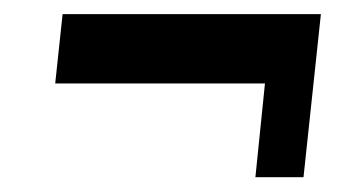

<svg xmlns="http://www.w3.org/2000/svg" viewBox="-20 -478 473 265"><path d="M332.5 -233.4 345.7 -362.8H56.2L66.4 -458.5H422.9L398.9 -233.4Z"/></svg>

Font: Oswald
Style: Medium
Weight: 500
Designer: Vernon Adams
Foundry: Vernon Adams
Version: 3.0; ttfautohint (v0.94.23-7a4d-dirty) -l 8 -r 50 -G 150 -x 